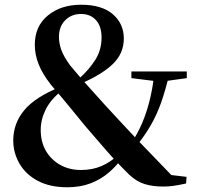

<svg xmlns="http://www.w3.org/2000/svg" viewBox="-20 -775 843 811"><path d="M264 16Q191 16 140 -11Q89 -38 62.5 -83.5Q36 -129 36 -182Q36 -253 82 -309Q128 -365 235 -408V-413L243 -394Q194 -355 173 -312.5Q152 -270 152 -226Q152 -176 173.5 -138.5Q195 -101 233.5 -79Q272 -57 322 -57Q370 -57 408.5 -73.5Q447 -90 479 -121L506 -107H495Q473 -75 440 -46.5Q407 -18 363.5 -1Q320 16 264 16ZM553 -154 526 -169H534Q562 -212 580.5 -255.5Q599 -299 611.5 -348.5Q624 -398 631 -457H694Q678 -391 660.5 -341.5Q643 -292 618 -248Q593 -204 553 -154ZM648 -431 535 -445V-473H769V-445L668 -431ZM669 13Q625 13 591 2.5Q557 -8 526 -37Q472 -90 426 -143Q380 -196 338 -245Q304 -287 280 -316Q256 -345 236.5 -368.5Q217 -392 196 -416Q159 -463 143 -504Q127 -545 127 -586Q127 -664 182 -709.5Q237 -755 323 -755Q410 -755 456.5 -715Q503 -675 503 -612Q503 -550 457.5 -505.5Q412 -461 322 -422V-416L310 -439Q357 -481 383 -523Q409 -565 409 -616Q409 -664 385.5 -690Q362 -716 322 -716Q282 -716 255.5 -689.5Q229 -663 229 -619Q229 -593 238.5 -565.5Q248 -538 276 -499Q294 -478 312 -456.5Q330 -435 356 -406.5Q382 -378 423 -332Q464 -288 497.5 -251.5Q531 -215 564 -180.5Q597 -146 633.5 -108.5Q670 -71 715 -24L658 -41L768 -28L766 0Q735 7 713 10Q691 13 669 13Z"/></svg>

Font: Noto Serif TC ExtraLight
Style: Bold
Weight: 700
Version: Version 2.002-H1;hotconv 1.1.0;makeotfexe 2.6.0